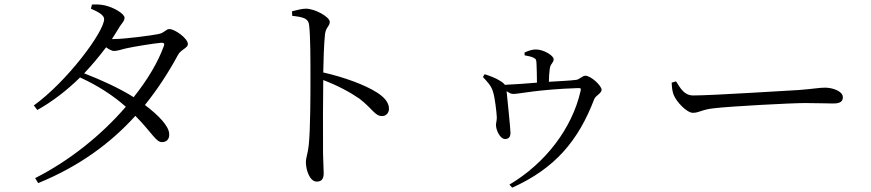

<svg xmlns="http://www.w3.org/2000/svg" viewBox="-20 -798 4015 885"><path d="M142 23 156 46C342 -30 487 -135 604 -264C681 -186 699 -142 727 -143C748 -143 761 -157 760 -179C760 -217 709 -268 648 -314C705 -385 755 -461 800 -544C812 -569 846 -576 846 -595C846 -621 786 -664 761 -664C744 -664 738 -646 710 -641C683 -635 554 -618 506 -618H496L525 -664C539 -690 554 -699 554 -716C554 -735 504 -764 464 -773C442 -778 422 -778 404 -777L399 -758C434 -743 460 -728 460 -710C460 -652 290 -423 136 -312L152 -291C222 -330 289 -382 349 -441C430 -404 500 -359 560 -306C451 -179 304 -59 142 23ZM368 -460C404 -498 438 -539 469 -580C483 -570 496 -563 506 -563C520 -563 540 -570 561 -575C596 -583 689 -598 724 -601C735 -601 740 -598 735 -585C708 -511 660 -430 596 -350C533 -390 448 -429 368 -460Z M1326 -746 1327 -725C1380 -719 1402 -713 1405 -681C1411 -631 1411 -522 1411 -442C1411 -366 1411 -202 1403 -128C1399 -90 1390 -72 1390 -50C1390 -16 1407 39 1440 39C1462 39 1472 27 1472 1C1472 -16 1470 -46 1469 -90C1468 -196 1469 -360 1470 -429C1538 -403 1592 -374 1637 -343C1697 -297 1708 -263 1741 -263C1762 -263 1773 -280 1773 -297C1773 -328 1747 -353 1717 -372C1662 -407 1567 -442 1470 -464C1471 -518 1473 -592 1478 -640C1482 -673 1500 -677 1500 -697C1500 -720 1432 -758 1390 -758C1371 -758 1352 -752 1326 -746Z M2398 -543C2414 -540 2430 -537 2439 -532C2452 -526 2452 -521 2453 -504C2454 -484 2455 -443 2455 -417C2408 -413 2350 -409 2307 -407C2303 -413 2296 -419 2284 -426C2264 -439 2238 -448 2214 -456L2206 -443C2226 -421 2245 -403 2253 -373C2261 -349 2269 -281 2270 -257C2270 -243 2266 -229 2266 -221C2267 -197 2285 -157 2309 -157C2325 -158 2333 -167 2333 -186C2333 -205 2318 -347 2315 -378C2328 -369 2336 -365 2347 -365C2373 -365 2459 -386 2646 -392C2657 -392 2659 -390 2656 -378C2617 -207 2495 -46 2328 53L2341 67C2539 -22 2646 -150 2719 -341C2726 -358 2753 -368 2753 -384C2753 -403 2704 -449 2678 -449C2665 -449 2652 -433 2637 -430C2608 -426 2556 -424 2510 -421C2510 -442 2512 -466 2514 -481C2517 -505 2532 -508 2532 -525C2532 -542 2486 -570 2450 -570C2432 -570 2416 -564 2398 -556Z M3096 -423 3076 -417C3077 -397 3078 -380 3085 -361C3099 -327 3146 -278 3174 -278C3203 -278 3214 -293 3271 -299C3346 -308 3627 -323 3690 -323C3751 -323 3786 -321 3821 -321C3855 -321 3865 -332 3865 -350C3865 -377 3820 -394 3782 -394C3756 -394 3728 -388 3661 -383C3615 -381 3265 -358 3176 -358C3134 -358 3118 -389 3096 -423Z"/></svg>

Font: Source Han Serif KR
Style: Regular
Weight: 400
Designer: Ryoko NISHIZUKA 西塚涼子 (kana & ideographs); Frank Grießhammer (Latin, Greek & Cyrillic); Wenlong ZHANG 张文龙 (bopomofo); San
Foundry: Adobe
Version: Version 2.001;hotconv 1.1.0;makeotfexe 2.6.0